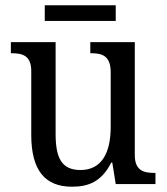

<svg xmlns="http://www.w3.org/2000/svg" viewBox="-20 -695 629 725"><path d="M149 -616H417V-675H149ZM252 10C313 10 363 -8 400 -81H404L417 0H567V-42H564C524 -42 489 -50 489 -109V-536H321V-494H324C365 -494 398 -485 398 -422V-216C398 -118 364 -53 284 -53C211 -53 190 -101 190 -190V-536H21V-494H24C65 -494 98 -485 98 -427V-186C98 -49 152 10 252 10Z"/></svg>

Font: Noto Serif Thai SemiCondensed
Style: Regular
Weight: 400
Width: 4
Designer: Monotype Design Team
Foundry: Monotype Imaging Inc.
Version: Version 2.002